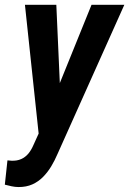

<svg xmlns="http://www.w3.org/2000/svg" viewBox="-49 -548 527 783"><path d="M136.7 -65.4 324.2 -528.3H458L185.5 80.1Q174.3 106.4 159.9 130.4Q145.5 154.3 126.5 173.6Q107.4 192.9 83 203.9Q58.6 214.8 27.3 214.8Q12.7 214.8 -1.5 211.7Q-15.6 208.5 -29.3 205.1L-18.6 106Q-14.6 106 -10.5 106.7Q-6.3 107.4 -2.4 107.4Q20.5 108.4 37.6 100.6Q54.7 92.8 66.7 78.4Q78.6 64 87.4 43.5ZM180.7 -528.3 198.2 -136.2 193.4 -0.5 110.4 13.7 52.7 -528.3Z"/></svg>

Font: Roboto Condensed SemiBold
Style: Italic
Weight: 600
Italic angle: -12°
Designer: Christian Robertson
Foundry: Google
Version: Version 3.008; 2023